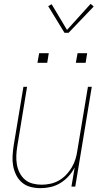

<svg xmlns="http://www.w3.org/2000/svg" viewBox="-20 -972 540 1000"><path d="M191 8Q164 8 139 1.5Q114 -5 95 -21Q76 -37 64.5 -60Q53 -83 48.5 -108Q44 -133 45.5 -159.5Q47 -186 51 -213L102 -520H121L70 -210Q66 -186 65 -162Q64 -138 68 -115Q72 -92 82.5 -71.5Q93 -51 110 -36.5Q127 -22 150 -16Q173 -10 197 -10Q219 -10 242.5 -15Q266 -20 287 -32Q308 -44 325 -62Q342 -80 354 -100.5Q366 -121 373 -143.5Q380 -166 383 -189L438 -520H458L372 0H352L369 -100Q356 -75 337 -54Q318 -33 294 -18.5Q270 -4 243.5 2Q217 8 191 8ZM375 -645 384 -695H434L426 -645ZM175 -645 184 -695H234L226 -645ZM316 -801 231 -940 249 -950 329 -816 452 -952 468 -938 337 -801Z"/></svg>

Font: Iosevka SS04 Thin Oblique
Style: Regular
Weight: 100
Italic angle: -9°
Monospace: yes
Designer: Belleve Invis
Foundry: Belleve Invis
Version: Version 19.0.0; ttfautohint (v1.8.4)